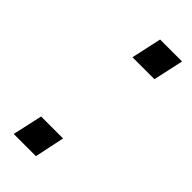

<svg xmlns="http://www.w3.org/2000/svg" viewBox="-176 -542 575 575"><g transform="rotate(45 111.5 -255.0)"><path d="M107 -414 128 -510H221L200 -414ZM18 0 39 -95H132L112 0Z"/></g></svg>

Font: Saira
Style: Italic
Weight: 400
Italic angle: -12°
Designer: Hector Gatti with collaboration of the Omnibus-Type team
Foundry: Omnibus-Type
Version: Version 1.100; ttfautohint (v1.8.3)